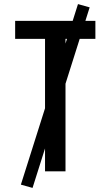

<svg xmlns="http://www.w3.org/2000/svg" viewBox="-20 -837 540 938"><path d="M200 0V-647H54V-735H446V-647H300V0ZM139 81 82 65 361 -817 418 -801Z"/></svg>

Font: Iosevka Term Curly Semibold
Style: Regular
Weight: 600
Designer: Belleve Invis
Foundry: Belleve Invis
Version: Version 32.3.0